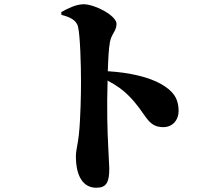

<svg xmlns="http://www.w3.org/2000/svg" viewBox="-20 -826 1040 903"><path d="M268 -769 269 -756C304 -747 339 -734 347 -700C357 -658 361 -524 361 -439C361 -388 359 -268 351 -193C346 -146 337 -120 337 -91C337 3 371 57 433 57C481 57 494 31 494 -34C494 -46 491 -82 489 -137C485 -211 482 -316 486 -447C531 -423 559 -402 583 -378C669 -294 669 -228 748 -228C793 -228 820 -263 820 -303C820 -368 790 -400 739 -430C682 -463 590 -485 487 -491C489 -549 491 -595 497 -628C504 -667 528 -680 528 -714C528 -752 427 -806 373 -806C338 -806 298 -786 268 -769Z"/></svg>

Font: Noto Serif SC Black
Style: Regular
Weight: 900
Designer: Ryoko NISHIZUKA 西塚涼子 (kana & ideographs); Frank Grießhammer (Latin, Greek & Cyrillic); Wenlong ZHANG 张文龙 (bopomofo); San
Foundry: Adobe
Version: Version 2.001;hotconv 1.1.0;makeotfexe 2.6.0